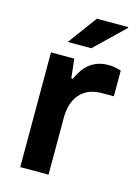

<svg xmlns="http://www.w3.org/2000/svg" viewBox="-111 -788 623 852"><g transform="rotate(15 200.0 -362.0)"><path d="M68 0V-527H175L185 -439H192Q203 -465 220.5 -488Q238 -511 265.5 -525Q293 -539 329 -539Q346 -539 361.5 -536Q377 -533 388 -529V-411H335Q299 -411 273.5 -400Q248 -389 231 -368.5Q214 -348 206 -321Q198 -294 198 -261V0ZM128 -591 226 -724H370V-720L236 -591Z"/></g></svg>

Font: Archivo SemiExpanded SemiBold
Style: Regular
Weight: 600
Width: 6
Designer: Hector Gatti
Foundry: Omnibus-Type
Version: Version 2.001